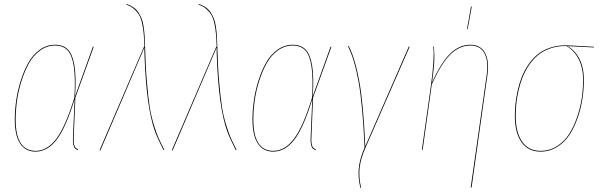

<svg xmlns="http://www.w3.org/2000/svg" viewBox="-20 -752 3011 964"><path d="M255.9 -527.3Q296.9 -527.3 320.6 -503.7Q344.2 -480 353.8 -422.6Q363.3 -365.2 356.9 -268.6L446.3 -517.1H450.7L358.4 -261.7L350.1 -60.5Q349.1 -39.6 351.8 -27.6Q354.5 -15.6 359.1 -10.7Q363.8 -5.9 372.6 -1.5L370.6 2Q360.8 -2.9 356.4 -7.1Q352.1 -11.2 348.6 -24.2Q345.2 -37.1 346.2 -60.1L354.5 -253.9Q310.5 -110.4 264.4 -50.5Q218.3 9.3 158.2 9.3Q107.4 9.3 80.8 -31.7Q54.2 -72.8 54.2 -151.4Q54.2 -196.8 61 -245.8Q67.9 -294.9 83.7 -345.7Q99.6 -396.5 122.1 -436.5Q144.5 -476.6 179.4 -502Q214.4 -527.3 255.9 -527.3ZM58.6 -151.4Q58.6 5.4 159.2 5.4Q217.3 5.4 263.2 -55.7Q309.1 -116.7 353.5 -262.2Q359.4 -360.4 350.6 -418Q341.8 -475.6 319.1 -499.5Q296.4 -523.4 255.9 -523.4Q215.3 -523.4 181.2 -498.3Q147 -473.1 125 -433.6Q103 -394 87.4 -343.8Q71.8 -293.5 65.2 -244.9Q58.6 -196.3 58.6 -151.4Z M615.7 -732.4Q635.3 -725.1 649.9 -715.1Q664.6 -705.1 674.6 -690.2Q684.6 -675.3 690.9 -659.2Q697.3 -643.1 700.9 -619.1Q704.6 -595.2 706.1 -572Q707.5 -548.8 708.5 -514.6Q710.9 -416 717.8 -338.1Q724.6 -260.3 731.9 -213.9Q739.3 -167.5 752.9 -124Q766.6 -80.6 774.7 -62.3Q782.7 -43.9 799.3 -11.2Q802.7 -3.9 804.7 -0.5L800.8 1.5Q769 -61.5 757.8 -93.3Q714.4 -214.8 705.6 -473.6Q705.1 -492.7 704.6 -512.7L483.9 3.4L480 2L703.1 -517.6L705.1 -517.1Q703.6 -557.1 701.4 -582.5Q699.2 -607.9 693.6 -634Q688 -660.2 678.5 -676.5Q668.9 -692.9 653.1 -706.8Q637.2 -720.7 614.3 -729Z M978.5 -732.4Q998 -725.1 1012.7 -715.1Q1027.3 -705.1 1037.4 -690.2Q1047.4 -675.3 1053.7 -659.2Q1060.1 -643.1 1063.7 -619.1Q1067.4 -595.2 1068.8 -572Q1070.3 -548.8 1071.3 -514.6Q1073.7 -416 1080.6 -338.1Q1087.4 -260.3 1094.7 -213.9Q1102.1 -167.5 1115.7 -124Q1129.4 -80.6 1137.5 -62.3Q1145.5 -43.9 1162.1 -11.2Q1165.5 -3.9 1167.5 -0.5L1163.6 1.5Q1131.8 -61.5 1120.6 -93.3Q1077.1 -214.8 1068.4 -473.6Q1067.9 -492.7 1067.4 -512.7L846.7 3.4L842.8 2L1065.9 -517.6L1067.9 -517.1Q1066.4 -557.1 1064.2 -582.5Q1062 -607.9 1056.4 -634Q1050.8 -660.2 1041.3 -676.5Q1031.7 -692.9 1015.9 -706.8Q1000 -720.7 977.1 -729Z M1449.2 -527.3Q1490.2 -527.3 1513.9 -503.7Q1537.6 -480 1547.1 -422.6Q1556.6 -365.2 1550.3 -268.6L1639.6 -517.1H1644L1551.8 -261.7L1543.5 -60.5Q1542.5 -39.6 1545.2 -27.6Q1547.9 -15.6 1552.5 -10.7Q1557.1 -5.9 1565.9 -1.5L1564 2Q1554.2 -2.9 1549.8 -7.1Q1545.4 -11.2 1542 -24.2Q1538.6 -37.1 1539.6 -60.1L1547.9 -253.9Q1503.9 -110.4 1457.8 -50.5Q1411.6 9.3 1351.6 9.3Q1300.8 9.3 1274.2 -31.7Q1247.6 -72.8 1247.6 -151.4Q1247.6 -196.8 1254.4 -245.8Q1261.2 -294.9 1277.1 -345.7Q1293 -396.5 1315.4 -436.5Q1337.9 -476.6 1372.8 -502Q1407.7 -527.3 1449.2 -527.3ZM1252 -151.4Q1252 5.4 1352.5 5.4Q1410.6 5.4 1456.5 -55.7Q1502.4 -116.7 1546.9 -262.2Q1552.7 -360.4 1543.9 -418Q1535.2 -475.6 1512.5 -499.5Q1489.7 -523.4 1449.2 -523.4Q1408.7 -523.4 1374.5 -498.3Q1340.3 -473.1 1318.4 -433.6Q1296.4 -394 1280.8 -343.8Q1265.1 -293.5 1258.5 -244.9Q1252 -196.3 1252 -151.4Z M1731 -520.5Q1762.7 -459.5 1783.7 -345Q1804.7 -230.5 1814 -17.6L2032.7 -518.6L2036.6 -517.1L1816.4 -13.7Q1790 45.9 1785.4 92.8Q1780.8 139.6 1793 190.4L1789.6 191.4Q1776.9 141.1 1781.2 94.2Q1785.6 47.4 1810.5 -11.7Q1800.8 -227.5 1780 -342.8Q1759.3 -458 1727.1 -519Z M2344.7 -718.8H2348.6L2328.1 -605.5H2324.7ZM2343.3 189.9 2423.8 -377.4Q2433.1 -444.8 2412.4 -484.1Q2391.6 -523.4 2341.8 -523.4Q2286.6 -523.4 2240.5 -477.8Q2194.3 -432.1 2147.9 -327.6L2102.1 0H2098.1L2143.6 -322.3Q2162.6 -460.4 2155.3 -517.6H2158.7Q2162.1 -474.6 2160.4 -442.1Q2158.7 -409.7 2149.4 -338.4Q2194.8 -438.5 2240.5 -482.9Q2286.1 -527.3 2341.8 -527.3Q2393.1 -527.3 2415 -486.8Q2437 -446.3 2427.7 -377.9L2347.7 189.5Z M2693.8 9.3Q2631.8 9.3 2598.4 -38.1Q2564.9 -85.4 2564.9 -170.4Q2564.9 -199.2 2567.9 -229.2Q2570.8 -259.3 2578.6 -294.7Q2586.4 -330.1 2598.4 -361.8Q2610.4 -393.6 2630.4 -423.8Q2650.4 -454.1 2676 -476.1Q2701.7 -498 2738.3 -511.2Q2774.9 -524.4 2818.4 -524.4Q2824.7 -524.4 2850.8 -523.2Q2877 -522 2913.3 -519.8Q2949.7 -517.6 2961.9 -517.1V-513.7L2829.6 -520.5Q2868.2 -498.5 2889.9 -455.1Q2911.6 -411.6 2911.6 -349.6Q2911.6 -304.7 2904.5 -257.6Q2897.5 -210.4 2880.9 -162.1Q2864.3 -113.8 2840.1 -76.2Q2815.9 -38.6 2777.8 -14.6Q2739.7 9.3 2693.8 9.3ZM2693.8 5.4Q2739.3 5.4 2776.6 -18.3Q2814 -42 2837.6 -79.3Q2861.3 -116.7 2877.7 -164.6Q2894 -212.4 2900.9 -258.8Q2907.7 -305.2 2907.7 -349.6Q2907.7 -411.1 2885.5 -454.8Q2863.3 -498.5 2824.2 -521H2818.8Q2775.9 -521 2739.7 -507.8Q2703.6 -494.6 2678.5 -472.9Q2653.3 -451.2 2633.5 -421.1Q2613.8 -391.1 2602.1 -359.6Q2590.3 -328.1 2582.5 -293Q2574.7 -257.8 2572 -228.3Q2569.3 -198.7 2569.3 -170.4Q2569.3 -86.9 2601.6 -40.8Q2633.8 5.4 2693.8 5.4Z"/></svg>

Font: Fira Sans Compressed Four
Style: Italic
Weight: 100
Width: 3
Italic angle: -8°
Designer: Carrois Corporate & Edenspiekermann AG
Foundry: Carrois Corporate GbR & Edenspiekermann AG
Version: Version 4.203;PS 004.203;hotconv 1.0.88;makeotf.lib2.5.64775